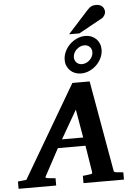

<svg xmlns="http://www.w3.org/2000/svg" viewBox="-126 -1256 913 1309"><g transform="rotate(-5 331.0 -601.5)"><path d="M382.8 -503.9 271 -310.1H416ZM391.1 0V-49.8Q398.9 -50.8 407 -51.5Q415 -52.2 421.9 -53.2Q429.7 -54.2 437 -55.2Q446.8 -56.2 452.1 -58.6Q457.5 -61 456.1 -69.8L426.8 -252.9H237.8L139.2 -69.8Q134.3 -62.5 138.2 -59.3Q142.1 -56.2 151.9 -55.2Q159.7 -54.2 168.5 -53.2Q175.8 -52.2 185.1 -51.5Q194.3 -50.8 204.1 -49.8V0H-53.2V-49.8L4.9 -56.2L375 -687H493.2L602.1 -70.8Q603.5 -61 607.2 -58.3Q610.8 -55.7 622.1 -54.2Q628.9 -53.7 636.7 -52.7Q643.6 -51.8 651.6 -51.3Q659.7 -50.8 668 -49.8V0ZM529.3 -884.3Q529.3 -907.2 514.6 -921.4Q500 -935.5 477.5 -935.5Q462.9 -935.5 449 -929.2Q435.1 -922.9 424.3 -912.6Q413.6 -902.3 407 -888.7Q400.4 -875 400.4 -860.4Q400.4 -837.4 415.3 -823.2Q430.2 -809.1 452.1 -809.1Q467.3 -809.1 481.2 -815.4Q495.1 -821.8 505.9 -832Q516.6 -842.3 522.9 -856Q529.3 -869.6 529.3 -884.3ZM593.3 -897.5Q593.3 -867.2 580.3 -839.8Q567.4 -812.5 546.1 -791.7Q524.9 -771 497.3 -758.5Q469.7 -746.1 440.4 -746.1Q418.5 -746.1 399.4 -753.4Q380.4 -760.7 366.5 -774.2Q352.5 -787.6 344.5 -806.2Q336.4 -824.7 336.4 -847.2Q336.4 -877 349.4 -904.5Q362.3 -932.1 383.8 -952.9Q405.3 -973.6 432.9 -986.1Q460.4 -998.5 490.2 -998.5Q512.2 -998.5 531.2 -991Q550.3 -983.4 564 -970Q577.6 -956.5 585.4 -938Q593.3 -919.4 593.3 -897.5ZM639.2 -1149.9Q639.2 -1145 637.2 -1138.9Q635.3 -1132.8 631.6 -1127Q627.9 -1121.1 623.3 -1116Q618.7 -1110.8 612.8 -1107.9L452.1 -1019.5H381.8L519 -1170.9Q527.3 -1180.2 534.4 -1186.3Q541.5 -1192.4 548.8 -1196Q556.2 -1199.7 564 -1201.2Q571.8 -1202.6 582 -1202.6Q598.1 -1202.6 609.1 -1197.8Q620.1 -1192.9 626.7 -1185.3Q633.3 -1177.7 636.2 -1168.2Q639.2 -1158.7 639.2 -1149.9Z"/></g></svg>

Font: Charis SIL
Style: Bold Italic
Weight: 700
Italic angle: -11°
Foundry: SIL International
Version: Version 4.112